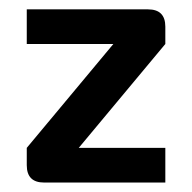

<svg xmlns="http://www.w3.org/2000/svg" viewBox="-20 -447 406 406"><path d="M36.6 -427.2H293Q329.6 -427.2 329.6 -390.6V-354L146.5 -134.3H329.6V-61H73.2Q36.6 -61 36.6 -97.7V-134.3L219.7 -354H36.6Z"/></svg>

Font: BabelStone Khitan Seal Glyphs
Style: Regular
Weight: 400
Designer: Andrew West
Foundry: BabelStone
Version: Version 1.004